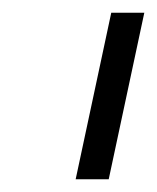

<svg xmlns="http://www.w3.org/2000/svg" viewBox="-20 -724 247 302"><path d="M155 -704H207L151 -442H99Z"/></svg>

Font: Decalotype Light Italic
Style: Regular
Weight: 300
Italic angle: -12°
Designer: Alfredo Marco Pradil
Foundry: Alfredo Marco Pradil
Version: Version 1.0